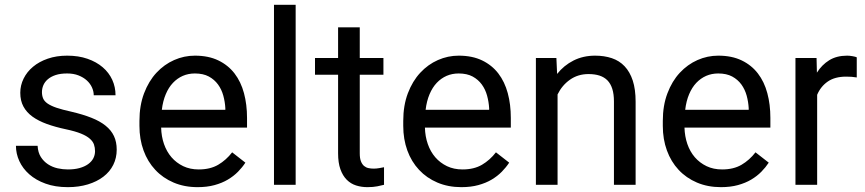

<svg xmlns="http://www.w3.org/2000/svg" viewBox="-20 -770 3604 800"><path d="M376 -140.1C376 -129.4 373.5 -119.4 368.7 -110.1C363.8 -100.8 356.5 -92.8 346.9 -85.9C337.3 -79.1 325.5 -73.7 311.5 -69.8C297.5 -65.9 281.2 -64 262.7 -64C248.4 -64 234 -65.6 219.7 -68.8C205.4 -72.1 192.2 -77.6 180.2 -85.4C168.1 -93.3 158.1 -103.4 150.1 -116C142.2 -128.5 137.7 -144 136.7 -162.6H46.4C46.4 -140.8 51.1 -119.5 60.5 -98.9C70 -78.2 83.8 -59.8 102.1 -43.7C120.3 -27.6 142.8 -14.6 169.7 -4.9C196.5 4.9 227.5 9.8 262.7 9.8C293.3 9.8 321.1 5.9 346.2 -1.7C371.3 -9.4 392.7 -20 410.6 -33.7C428.5 -47.4 442.3 -63.8 451.9 -83C461.5 -102.2 466.3 -123.4 466.3 -146.5C466.3 -168 462.5 -186.8 454.8 -203.1C447.2 -219.4 435.5 -233.8 419.9 -246.3C404.3 -258.9 384.6 -269.9 360.8 -279.3C337.1 -288.7 309.1 -297.2 276.9 -304.7C251.8 -310.2 231.4 -315.7 215.6 -321C199.8 -326.4 187.3 -332.3 178.2 -338.6C169.1 -345 162.9 -352.1 159.7 -359.9C156.4 -367.7 154.8 -376.5 154.8 -386.2C154.8 -396 156.7 -405.5 160.6 -414.8C164.6 -424.1 170.7 -432.4 179.2 -439.7C187.7 -447 198.5 -452.9 211.7 -457.3C224.9 -461.7 240.9 -463.9 259.8 -463.9C277.7 -463.9 293.5 -461.2 307.1 -455.8C320.8 -450.4 332.4 -443.4 341.8 -434.8C351.2 -426.2 358.4 -416.4 363.3 -405.5C368.2 -394.6 370.6 -383.8 370.6 -373H461.4C461.4 -395.8 456.9 -417.2 447.8 -437.3C438.6 -457.3 425.4 -474.8 408 -489.7C390.5 -504.7 369.4 -516.5 344.5 -525.1C319.6 -533.8 291.3 -538.1 259.8 -538.1C230.1 -538.1 203.3 -533.9 179.2 -525.6C155.1 -517.3 134.6 -506.1 117.7 -491.9C100.7 -477.8 87.6 -461.3 78.4 -442.6C69.1 -423.9 64.5 -404.1 64.5 -383.3C64.5 -361.5 68.8 -342.4 77.6 -326.2C86.4 -309.9 99 -295.8 115.5 -283.9C131.9 -272.1 151.9 -261.9 175.3 -253.4C198.7 -245 225.1 -237.6 254.4 -231.4C280.4 -225.9 301.4 -219.9 317.4 -213.4C333.3 -206.9 345.6 -199.8 354.2 -192.1C362.9 -184.5 368.7 -176.4 371.6 -167.7C374.5 -159.1 376 -149.9 376 -140.1Z M803.2 9.8C829.6 9.8 853.2 6.9 874 1.2C894.9 -4.5 913.3 -12.1 929.4 -21.7C945.6 -31.3 959.6 -42.2 971.7 -54.4C983.7 -66.7 994 -79.3 1002.4 -92.3L947.3 -135.3C930.7 -113.8 911.3 -96.5 889.2 -83.5C867 -70.5 840 -64 808.1 -64C784 -64 762.5 -68.5 743.4 -77.6C724.4 -86.8 708.1 -99.1 694.6 -114.7C681.1 -130.4 670.7 -148.8 663.3 -169.9C656 -191.1 652 -213.9 651.4 -238.3H1009.3V-278.8C1009.3 -315.9 1005 -350.3 996.6 -381.8C988.1 -413.4 975 -440.8 957.3 -463.9C939.5 -487 917 -505.1 889.6 -518.3C862.3 -531.5 829.8 -538.1 792 -538.1C762 -538.1 733.2 -532 705.6 -519.8C677.9 -507.6 653.3 -489.9 631.8 -466.8C610.4 -443.7 593.2 -415.2 580.3 -381.3C567.5 -347.5 561 -309.1 561 -266.1V-245.6C561 -208.5 566.7 -174.3 578.1 -143.1C589.5 -111.8 605.8 -84.9 627 -62.3C648.1 -39.6 673.6 -22 703.4 -9.3C733.2 3.4 766.4 9.8 803.2 9.8ZM792 -463.9C815.1 -463.9 834.5 -459.6 850.1 -451.2C865.7 -442.7 878.5 -431.6 888.4 -418C898.4 -404.3 905.7 -388.8 910.4 -371.6C915.1 -354.3 918 -336.9 918.9 -319.3V-312.5H654.3C657.2 -336.9 662.7 -358.6 670.7 -377.4C678.6 -396.3 688.6 -412.1 700.7 -424.8C712.7 -437.5 726.4 -447.2 741.7 -453.9C757 -460.5 773.8 -463.9 792 -463.9Z M1211.9 0V-750H1121.6V0Z M1479 -656.2H1388.7V-528.3H1292.5V-458.5H1388.7V-131.3C1388.7 -105 1391.9 -82.8 1398.4 -64.7C1404.9 -46.6 1413.7 -32.1 1424.8 -21C1435.9 -9.9 1448.8 -2 1463.6 2.7C1478.4 7.4 1494.1 9.8 1510.7 9.8C1527 9.8 1540.9 8.6 1552.2 6.3C1563.6 4.1 1572.9 2 1580.1 0V-73.2C1575.5 -72.3 1569.1 -71 1560.8 -69.6C1552.5 -68.1 1544.6 -67.4 1537.1 -67.4C1529.6 -67.4 1522.4 -68.1 1515.4 -69.6C1508.4 -71 1502.2 -74.1 1496.8 -78.6C1491.5 -83.2 1487.1 -89.6 1483.9 -97.9C1480.6 -106.2 1479 -117.2 1479 -130.9V-458.5H1577.6V-528.3H1479Z M1902.3 9.8C1928.7 9.8 1952.3 6.9 1973.1 1.2C1994 -4.5 2012.5 -12.1 2028.6 -21.7C2044.7 -31.3 2058.8 -42.2 2070.8 -54.4C2082.8 -66.7 2093.1 -79.3 2101.6 -92.3L2046.4 -135.3C2029.8 -113.8 2010.4 -96.5 1988.3 -83.5C1966.1 -70.5 1939.1 -64 1907.2 -64C1883.1 -64 1861.6 -68.5 1842.5 -77.6C1823.5 -86.8 1807.2 -99.1 1793.7 -114.7C1780.2 -130.4 1769.8 -148.8 1762.5 -169.9C1755.1 -191.1 1751.1 -213.9 1750.5 -238.3H2108.4V-278.8C2108.4 -315.9 2104.2 -350.3 2095.7 -381.8C2087.2 -413.4 2074.1 -440.8 2056.4 -463.9C2038.7 -487 2016.1 -505.1 1988.8 -518.3C1961.4 -531.5 1928.9 -538.1 1891.1 -538.1C1861.2 -538.1 1832.4 -532 1804.7 -519.8C1777 -507.6 1752.4 -489.9 1731 -466.8C1709.5 -443.7 1692.3 -415.2 1679.4 -381.3C1666.6 -347.5 1660.2 -309.1 1660.2 -266.1V-245.6C1660.2 -208.5 1665.9 -174.3 1677.2 -143.1C1688.6 -111.8 1704.9 -84.9 1726.1 -62.3C1747.2 -39.6 1772.7 -22 1802.5 -9.3C1832.3 3.4 1865.6 9.8 1902.3 9.8ZM1891.1 -463.9C1914.2 -463.9 1933.6 -459.6 1949.2 -451.2C1964.8 -442.7 1977.6 -431.6 1987.5 -418C1997.5 -404.3 2004.8 -388.8 2009.5 -371.6C2014.2 -354.3 2017.1 -336.9 2018.1 -319.3V-312.5H1753.4C1756.3 -336.9 1761.8 -358.6 1769.8 -377.4C1777.8 -396.3 1787.8 -412.1 1799.8 -424.8C1811.8 -437.5 1825.5 -447.2 1840.8 -453.9C1856.1 -460.5 1872.9 -463.9 1891.1 -463.9Z M2298.3 -528.3H2212.9V0H2303.2V-376.5C2315.6 -401.9 2332.8 -422.4 2355 -438C2377.1 -453.6 2402.8 -461.4 2432.1 -461.4C2449.4 -461.4 2464.6 -459.3 2477.8 -455.1C2491 -450.8 2502 -444.2 2511 -435.1C2519.9 -425.9 2526.7 -414.1 2531.2 -399.7C2535.8 -385.2 2538.1 -367.7 2538.1 -347.2V0H2628.4V-346.2C2628.4 -380.7 2624.4 -410.1 2616.5 -434.3C2608.5 -458.6 2597.2 -478.4 2582.5 -493.9C2567.9 -509.4 2550.1 -520.6 2529.3 -527.6C2508.5 -534.6 2485.2 -538.1 2459.5 -538.1C2426.3 -538.1 2396.3 -531.3 2369.6 -517.8C2342.9 -504.3 2320.1 -485.7 2301.3 -461.9Z M2983.9 9.8C3010.3 9.8 3033.9 6.9 3054.7 1.2C3075.5 -4.5 3094 -12.1 3110.1 -21.7C3126.2 -31.3 3140.3 -42.2 3152.3 -54.4C3164.4 -66.7 3174.6 -79.3 3183.1 -92.3L3127.9 -135.3C3111.3 -113.8 3092 -96.5 3069.8 -83.5C3047.7 -70.5 3020.7 -64 2988.8 -64C2964.7 -64 2943.1 -68.5 2924.1 -77.6C2905 -86.8 2888.8 -99.1 2875.2 -114.7C2861.7 -130.4 2851.3 -148.8 2844 -169.9C2836.7 -191.1 2832.7 -213.9 2832 -238.3H3189.9V-278.8C3189.9 -315.9 3185.7 -350.3 3177.2 -381.8C3168.8 -413.4 3155.7 -440.8 3137.9 -463.9C3120.2 -487 3097.7 -505.1 3070.3 -518.3C3043 -531.5 3010.4 -538.1 2972.7 -538.1C2942.7 -538.1 2913.9 -532 2886.2 -519.8C2858.6 -507.6 2834 -489.9 2812.5 -466.8C2791 -443.7 2773.8 -415.2 2761 -381.3C2748.1 -347.5 2741.7 -309.1 2741.7 -266.1V-245.6C2741.7 -208.5 2747.4 -174.3 2758.8 -143.1C2770.2 -111.8 2786.5 -84.9 2807.6 -62.3C2828.8 -39.6 2854.2 -22 2884 -9.3C2913.8 3.4 2947.1 9.8 2983.9 9.8ZM2972.7 -463.9C2995.8 -463.9 3015.1 -459.6 3030.8 -451.2C3046.4 -442.7 3059.2 -431.6 3069.1 -418C3079 -404.3 3086.3 -388.8 3091.1 -371.6C3095.8 -354.3 3098.6 -336.9 3099.6 -319.3V-312.5H2835C2837.9 -336.9 2843.3 -358.6 2851.3 -377.4C2859.3 -396.3 2869.3 -412.1 2881.3 -424.8C2893.4 -437.5 2907.1 -447.2 2922.4 -453.9C2937.7 -460.5 2954.4 -463.9 2972.7 -463.9Z M3549.8 -447.3V-531.2C3546.5 -532.9 3540.7 -534.4 3532.2 -535.9C3523.8 -537.4 3516.3 -538.1 3509.8 -538.1C3480.5 -538.1 3455.6 -531.7 3435.1 -519C3414.6 -506.3 3397.5 -489.1 3383.8 -467.3L3382.3 -528.3H3294.4V0H3384.8V-375C3394.5 -398.1 3409.3 -416.5 3429 -430.2C3448.6 -443.8 3474.1 -450.7 3505.4 -450.7C3513.8 -450.7 3521.4 -450.4 3528.1 -450C3534.7 -449.5 3542 -448.6 3549.8 -447.3Z"/></svg>

Font: Dirooz FD
Style: FD
Weight: 400
Foundry: DejaVu fonts team - Redesigned by Saber Rastikerdar
Version: Version 0.2.1